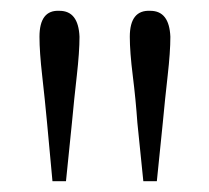

<svg xmlns="http://www.w3.org/2000/svg" viewBox="-20 -819 387 355"><path d="M90 -799Q125 -799 127 -751Q127 -723 122 -679Q117 -635 113 -592L102 -484H77L67 -592Q63 -635 58 -679Q53 -723 53 -751Q53 -801 90 -799ZM258 -799Q293 -799 295 -751Q295 -723 290 -679Q285 -635 281 -592L270 -484H245L234 -592Q231 -635 225.5 -679Q220 -723 220 -751Q220 -801 258 -799Z"/></svg>

Font: Minh Nguyen ExtraLight
Style: Regular
Weight: 250
Designer: Ryoko NISHIZUKA 西塚涼子 (kana & ideographs); Frank Grießhammer (Latin, Greek & Cyrillic); Wenlong ZHANG 张文龙 (bopomofo); San
Foundry: Adobe
Version: Version 1.100;July 7, 2023;FontCreator 14.0.0.2814 64-bit